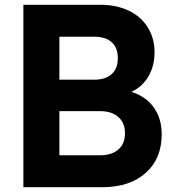

<svg xmlns="http://www.w3.org/2000/svg" viewBox="-20 -785 721 805"><path d="M78 -765H399Q469 -765 520.5 -740Q572 -715 600 -669.5Q628 -624 628 -566Q628 -509 602.5 -465Q577 -421 531 -400Q593 -380 625.5 -333.5Q658 -287 658 -222Q658 -120 591 -60Q524 0 407 0H78ZM400 -134Q448 -134 476 -158Q504 -182 504 -226Q504 -270 476 -294.5Q448 -319 400 -319H229V-134ZM376 -451Q423 -451 448.5 -474.5Q474 -498 474 -541Q474 -585 448.5 -608Q423 -631 376 -631H229V-451Z"/></svg>

Font: Application
Style: Bold
Weight: 700
Designer: Wei Huang
Foundry: Wei Huang
Version: Version 0.012